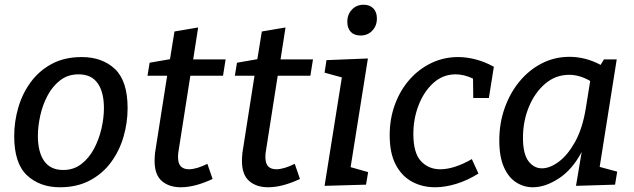

<svg xmlns="http://www.w3.org/2000/svg" viewBox="-20 -781 2680 811"><path d="M325 -540Q412 -540 465.5 -489.5Q519 -439 519 -324Q519 -262 501.5 -202.5Q484 -143 448.5 -95Q413 -47 359 -18.5Q305 10 233 10Q148 10 94 -40.5Q40 -91 40 -206Q40 -268 57.5 -327.5Q75 -387 110.5 -435Q146 -483 199.5 -511.5Q253 -540 325 -540ZM312 -467Q267 -467 234.5 -442Q202 -417 181 -377.5Q160 -338 150 -292.5Q140 -247 140 -207Q140 -139 166.5 -101Q193 -63 247 -63Q291 -63 323.5 -88Q356 -113 377 -152.5Q398 -192 408.5 -237.5Q419 -283 419 -324Q419 -392 392.5 -429.5Q366 -467 312 -467Z M878 -25Q803 10 744 10Q694 10 663.5 -16.5Q633 -43 633 -101Q633 -117 635 -136L686 -461H603L612 -516L698 -531L717 -648L817 -665L796 -530H933L922 -461H784L734 -142Q733 -138 732.5 -131.5Q732 -125 732 -118Q732 -90 744 -78Q756 -66 778 -66Q794 -66 814 -72Q834 -78 856 -89Z M1247 -25Q1172 10 1113 10Q1063 10 1032.5 -16.5Q1002 -43 1002 -101Q1002 -117 1004 -136L1055 -461H972L981 -516L1067 -531L1086 -648L1186 -665L1165 -530H1302L1291 -461H1153L1103 -142Q1102 -138 1101.5 -131.5Q1101 -125 1101 -118Q1101 -90 1113 -78Q1125 -66 1147 -66Q1163 -66 1183 -72Q1203 -78 1225 -89Z M1351 4 1424 -454 1351 -474 1359 -527 1534 -534 1461 -75 1535 -54 1526 -1ZM1503 -631Q1476 -631 1461.5 -646.5Q1447 -662 1447 -689Q1447 -720 1466.5 -740.5Q1486 -761 1516 -761Q1542 -761 1557 -745.5Q1572 -730 1572 -703Q1572 -672 1552.5 -651.5Q1533 -631 1503 -631Z M1818 10Q1764 10 1720.5 -13.5Q1677 -37 1651.5 -85.5Q1626 -134 1626 -210Q1626 -280 1648.5 -340.5Q1671 -401 1710.5 -445.5Q1750 -490 1802.5 -515Q1855 -540 1915 -540Q1951 -540 1989.5 -530Q2028 -520 2066 -499L2045 -367H1979L1978 -449Q1940 -467 1905 -467Q1851 -467 1811 -431Q1771 -395 1748.5 -337.5Q1726 -280 1726 -215Q1726 -135 1758 -100.5Q1790 -66 1840 -66Q1869 -66 1903 -77Q1937 -88 1973 -109L2001 -48Q1955 -19 1907.5 -4.5Q1860 10 1818 10Z M2231 10Q2193 10 2160.5 -10.5Q2128 -31 2108.5 -75Q2089 -119 2089 -188Q2089 -260 2111.5 -324Q2134 -388 2174 -436.5Q2214 -485 2268 -513Q2322 -541 2386 -541Q2417 -541 2450 -533Q2483 -525 2517 -507L2531 -530H2585L2513 -76L2587 -56L2578 -1L2413 4L2437 -139Q2397 -64 2340 -27Q2283 10 2231 10ZM2269 -70Q2303 -70 2340.5 -98Q2378 -126 2409 -181.5Q2440 -237 2454 -321L2473 -439Q2428 -465 2384 -465Q2327 -465 2283 -427.5Q2239 -390 2214 -329.5Q2189 -269 2189 -199Q2189 -131 2212 -100.5Q2235 -70 2269 -70Z"/></svg>

Font: Bitter Medium
Style: Italic
Weight: 500
Italic angle: -9°
Designer: Sol Matas, and Bitter project Authors
Foundry: Sol Matas
Version: Version 2.001